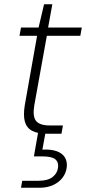

<svg xmlns="http://www.w3.org/2000/svg" viewBox="-20 -631 406 906"><path d="M201 0Q158 0 132 -13.5Q106 -27 97.5 -56.5Q89 -86 97 -135L155 -462H72L79 -501H162L188 -611H227L207 -501H366L359 -462H201L142 -135Q133 -82 150 -60.5Q167 -39 215 -39H277L270 0ZM79 255 85 222H162Q206 222 228.5 204Q251 186 254 159Q257 133 240 120Q223 107 180 107H140L160 -7H195L180 75Q221 73 247.5 82.5Q274 92 286 111.5Q298 131 295 158Q292 185 275.5 207Q259 229 231 242Q203 255 167 255Z"/></svg>

Font: DM Sans 17pt ExtraLight
Style: Italic
Weight: 250
Italic angle: -10°
Version: Version 4.004;gftools[0.9.30]